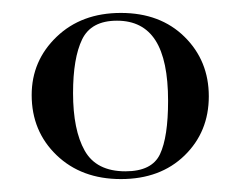

<svg xmlns="http://www.w3.org/2000/svg" viewBox="-20 -650 372 297"><path d="M29 -503Q29 -556 67.5 -593Q106 -630 167 -630Q228 -630 265.5 -593Q303 -556 303 -501Q303 -446 265.5 -409.5Q228 -373 167 -373Q106 -373 67.5 -410Q29 -447 29 -503ZM240 -494Q240 -557 220.5 -587.5Q201 -618 161 -618Q121 -618 107 -589Q93 -560 93 -506Q93 -449 111 -417Q129 -385 174 -385Q215 -385 227.5 -411.5Q240 -438 240 -494Z"/></svg>

Font: Cormorant Garamond Medium
Style: Regular
Weight: 500
Designer: Christian Thalmann (Catharsis Fonts)
Foundry: Catharsis Fonts
Version: Version 4.000